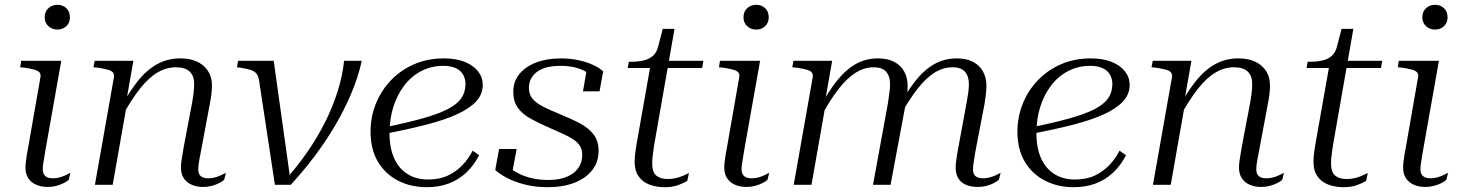

<svg xmlns="http://www.w3.org/2000/svg" viewBox="-20 -769 6077 799"><path d="M86 -71Q86 -82 87.5 -95Q89 -108 91.5 -124Q94 -140 98 -160L148 -446Q151 -460 144.5 -467.5Q138 -475 123.5 -479Q109 -483 85 -487L64 -489L68 -516H235L168 -138Q166 -124 163.5 -110Q161 -96 159.5 -85Q158 -74 158 -65Q158 -46 168.5 -36.5Q179 -27 200 -27Q215 -27 229 -31Q243 -35 254.5 -40.5Q266 -46 273 -50L266 -21Q259 -14 245 -7Q231 0 214 4.5Q197 9 179 9Q152 9 131 0Q110 -9 98 -27Q86 -45 86 -71ZM166 -697Q166 -721 181.5 -735Q197 -749 219 -749Q241 -749 256 -735Q271 -721 271 -697Q271 -674 256 -660Q241 -646 219 -646Q197 -646 181.5 -660Q166 -674 166 -697Z M375 0H449L510 -347L507 -356L535 -516H374L369 -489L390 -487Q414 -483 429 -479Q444 -475 450 -467.5Q456 -460 454 -447ZM816 -138 853 -336Q857 -356 859.5 -375.5Q862 -395 862 -414Q862 -464 827 -495Q792 -526 730 -526Q677 -526 633 -501.5Q589 -477 551 -428.5Q513 -380 476 -310L490 -288Q527 -355 562.5 -400Q598 -445 635 -467Q672 -489 712 -489Q751 -489 769.5 -471Q788 -453 788 -421Q788 -402 785.5 -381.5Q783 -361 779 -339L745 -160Q742 -140 739 -124Q736 -108 734.5 -95Q733 -82 733 -72Q733 -45 745 -27Q757 -9 778 0Q799 9 825 9Q844 9 861 4.5Q878 0 892 -7Q906 -14 913 -21L920 -50Q913 -46 901.5 -40.5Q890 -35 876 -31Q862 -27 847 -27Q826 -27 815.5 -36Q805 -45 805 -65Q805 -74 806.5 -85Q808 -96 810.5 -110Q813 -124 816 -138Z M1119 -516H971L966 -489L982 -487Q1009 -483 1024.5 -477.5Q1040 -472 1047.5 -462.5Q1055 -453 1058 -435L1124 0H1190Q1239 -53 1285.5 -114Q1332 -175 1371.5 -241.5Q1411 -308 1440.5 -377Q1470 -446 1485 -514V-516H1412Q1405 -451 1384 -385.5Q1363 -320 1331 -257Q1299 -194 1257.5 -134.5Q1216 -75 1168 -21L1189 -16Z M1756 10Q1690 10 1637 -17Q1584 -44 1553 -95.5Q1522 -147 1522 -222Q1522 -282 1544 -337Q1566 -392 1606.5 -434.5Q1647 -477 1703 -501.5Q1759 -526 1827 -526Q1878 -526 1914 -511.5Q1950 -497 1969.5 -472Q1989 -447 1989 -416Q1989 -377 1962 -347.5Q1935 -318 1883 -294Q1831 -270 1753.5 -250Q1676 -230 1575 -211L1580 -239Q1673 -258 1737.5 -276Q1802 -294 1841.5 -314Q1881 -334 1899 -359.5Q1917 -385 1917 -419Q1917 -441 1907 -458.5Q1897 -476 1876.5 -485.5Q1856 -495 1825 -495Q1775 -495 1733.5 -473.5Q1692 -452 1662.5 -413.5Q1633 -375 1617 -324.5Q1601 -274 1601 -215Q1601 -153 1620.5 -110Q1640 -67 1676 -44.5Q1712 -22 1761 -22Q1809 -22 1844 -38.5Q1879 -55 1904.5 -82Q1930 -109 1947 -142L1974 -123Q1951 -79 1919 -49.5Q1887 -20 1846.5 -5Q1806 10 1756 10Z M2258 10Q2208 10 2164.5 -1Q2121 -12 2089 -29Q2057 -46 2041 -62L2057 -149H2130L2110 -42Q2104 -47 2100 -53.5Q2096 -60 2094.5 -66.5Q2093 -73 2093 -79Q2111 -61 2136 -48Q2161 -35 2193 -27.5Q2225 -20 2261 -20Q2308 -20 2339.5 -33.5Q2371 -47 2387 -70.5Q2403 -94 2403 -125Q2403 -146 2393.5 -161.5Q2384 -177 2365.5 -189Q2347 -201 2322 -212.5Q2297 -224 2267 -237Q2223 -256 2188.5 -275Q2154 -294 2135 -320.5Q2116 -347 2116 -387Q2116 -430 2141.5 -461Q2167 -492 2211.5 -509Q2256 -526 2315 -526Q2355 -526 2390 -518Q2425 -510 2451 -497.5Q2477 -485 2490 -472L2475 -389H2406L2423 -486Q2433 -480 2440 -473Q2447 -466 2451 -457Q2455 -448 2454 -439Q2440 -458 2418.5 -470.5Q2397 -483 2370.5 -489Q2344 -495 2313 -495Q2247 -495 2214 -469.5Q2181 -444 2181 -403Q2181 -375 2197.5 -356.5Q2214 -338 2243.5 -323.5Q2273 -309 2312 -293Q2359 -274 2394.5 -255Q2430 -236 2450.5 -209Q2471 -182 2471 -141Q2471 -95 2444.5 -61Q2418 -27 2370.5 -8.5Q2323 10 2258 10Z M2747 10Q2712 10 2683.5 -0.5Q2655 -11 2638 -34.5Q2621 -58 2621 -96Q2621 -107 2622 -119Q2623 -131 2625 -143.5Q2627 -156 2629 -169L2688 -503L2711 -516H2907L2902 -486H2592L2597 -512H2604Q2636 -512 2659 -517.5Q2682 -523 2697.5 -537Q2713 -551 2719 -576L2738 -649H2787L2702 -164Q2700 -149 2698 -135.5Q2696 -122 2695 -111Q2694 -100 2694 -89Q2694 -53 2711 -38.5Q2728 -24 2759 -24Q2777 -24 2793.5 -28Q2810 -32 2823.5 -38Q2837 -44 2847 -49L2840 -16Q2825 -7 2801.5 1.5Q2778 10 2747 10Z M2994 -71Q2994 -82 2995.5 -95Q2997 -108 2999.5 -124Q3002 -140 3006 -160L3056 -446Q3059 -460 3052.5 -467.5Q3046 -475 3031.5 -479Q3017 -483 2993 -487L2972 -489L2976 -516H3143L3076 -138Q3074 -124 3071.5 -110Q3069 -96 3067.5 -85Q3066 -74 3066 -65Q3066 -46 3076.5 -36.5Q3087 -27 3108 -27Q3123 -27 3137 -31Q3151 -35 3162.5 -40.5Q3174 -46 3181 -50L3174 -21Q3167 -14 3153 -7Q3139 0 3122 4.5Q3105 9 3087 9Q3060 9 3039 0Q3018 -9 3006 -27Q2994 -45 2994 -71ZM3074 -697Q3074 -721 3089.5 -735Q3105 -749 3127 -749Q3149 -749 3164 -735Q3179 -721 3179 -697Q3179 -674 3164 -660Q3149 -646 3127 -646Q3105 -646 3089.5 -660Q3074 -674 3074 -697Z M3283 0H3357L3418 -347L3415 -356L3443 -516H3282L3277 -489L3298 -487Q3322 -483 3337 -479Q3352 -475 3358 -467.5Q3364 -460 3362 -447ZM4039 -138 4077 -336Q4080 -356 4082.5 -375.5Q4085 -395 4085 -412Q4085 -445 4071 -471Q4057 -497 4029.5 -511.5Q4002 -526 3962 -526Q3909 -526 3866 -501Q3823 -476 3786 -428Q3749 -380 3712 -310L3726 -288Q3763 -354 3797.5 -398.5Q3832 -443 3868 -466Q3904 -489 3944 -489Q3980 -489 3996 -470Q4012 -451 4012 -419Q4012 -401 4009 -381Q4006 -361 4002 -339L3969 -160Q3965 -140 3962.5 -124Q3960 -108 3958.5 -95Q3957 -82 3957 -71Q3957 -44 3968.5 -26Q3980 -8 4001 0.5Q4022 9 4049 9Q4068 9 4085 4.5Q4102 0 4115.5 -7Q4129 -14 4137 -21L4144 -50Q4137 -46 4125.5 -40.5Q4114 -35 4100 -31Q4086 -27 4071 -27Q4050 -27 4039.5 -36Q4029 -45 4029 -65Q4029 -73 4030.5 -84.5Q4032 -96 4034.5 -110Q4037 -124 4039 -138ZM3613 0H3686L3749 -337Q3751 -346 3752.5 -356Q3754 -366 3755 -375.5Q3756 -385 3756.5 -394Q3757 -403 3757 -412Q3757 -445 3743 -471Q3729 -497 3701.5 -511.5Q3674 -526 3634 -526Q3581 -526 3538.5 -501Q3496 -476 3459 -428Q3422 -380 3385 -310L3399 -288Q3435 -354 3469.5 -398.5Q3504 -443 3540 -466Q3576 -489 3616 -489Q3652 -489 3668 -470Q3684 -451 3684 -419Q3684 -401 3681 -381Q3678 -361 3675 -339Z M4448 10Q4382 10 4329 -17Q4276 -44 4245 -95.5Q4214 -147 4214 -222Q4214 -282 4236 -337Q4258 -392 4298.5 -434.5Q4339 -477 4395 -501.5Q4451 -526 4519 -526Q4570 -526 4606 -511.5Q4642 -497 4661.5 -472Q4681 -447 4681 -416Q4681 -377 4654 -347.5Q4627 -318 4575 -294Q4523 -270 4445.5 -250Q4368 -230 4267 -211L4272 -239Q4365 -258 4429.5 -276Q4494 -294 4533.5 -314Q4573 -334 4591 -359.5Q4609 -385 4609 -419Q4609 -441 4599 -458.5Q4589 -476 4568.5 -485.5Q4548 -495 4517 -495Q4467 -495 4425.5 -473.5Q4384 -452 4354.5 -413.5Q4325 -375 4309 -324.5Q4293 -274 4293 -215Q4293 -153 4312.5 -110Q4332 -67 4368 -44.5Q4404 -22 4453 -22Q4501 -22 4536 -38.5Q4571 -55 4596.5 -82Q4622 -109 4639 -142L4666 -123Q4643 -79 4611 -49.5Q4579 -20 4538.5 -5Q4498 10 4448 10Z M4778 0H4852L4913 -347L4910 -356L4938 -516H4777L4772 -489L4793 -487Q4817 -483 4832 -479Q4847 -475 4853 -467.5Q4859 -460 4857 -447ZM5219 -138 5256 -336Q5260 -356 5262.5 -375.5Q5265 -395 5265 -414Q5265 -464 5230 -495Q5195 -526 5133 -526Q5080 -526 5036 -501.5Q4992 -477 4954 -428.5Q4916 -380 4879 -310L4893 -288Q4930 -355 4965.5 -400Q5001 -445 5038 -467Q5075 -489 5115 -489Q5154 -489 5172.5 -471Q5191 -453 5191 -421Q5191 -402 5188.5 -381.5Q5186 -361 5182 -339L5148 -160Q5145 -140 5142 -124Q5139 -108 5137.5 -95Q5136 -82 5136 -72Q5136 -45 5148 -27Q5160 -9 5181 0Q5202 9 5228 9Q5247 9 5264 4.5Q5281 0 5295 -7Q5309 -14 5316 -21L5323 -50Q5316 -46 5304.5 -40.5Q5293 -35 5279 -31Q5265 -27 5250 -27Q5229 -27 5218.5 -36Q5208 -45 5208 -65Q5208 -74 5209.5 -85Q5211 -96 5213.5 -110Q5216 -124 5219 -138Z M5572 10Q5537 10 5508.5 -0.5Q5480 -11 5463 -34.5Q5446 -58 5446 -96Q5446 -107 5447 -119Q5448 -131 5450 -143.5Q5452 -156 5454 -169L5513 -503L5536 -516H5732L5727 -486H5417L5422 -512H5429Q5461 -512 5484 -517.5Q5507 -523 5522.5 -537Q5538 -551 5544 -576L5563 -649H5612L5527 -164Q5525 -149 5523 -135.5Q5521 -122 5520 -111Q5519 -100 5519 -89Q5519 -53 5536 -38.5Q5553 -24 5584 -24Q5602 -24 5618.5 -28Q5635 -32 5648.5 -38Q5662 -44 5672 -49L5665 -16Q5650 -7 5626.5 1.5Q5603 10 5572 10Z M5819 -71Q5819 -82 5820.5 -95Q5822 -108 5824.5 -124Q5827 -140 5831 -160L5881 -446Q5884 -460 5877.5 -467.5Q5871 -475 5856.5 -479Q5842 -483 5818 -487L5797 -489L5801 -516H5968L5901 -138Q5899 -124 5896.5 -110Q5894 -96 5892.5 -85Q5891 -74 5891 -65Q5891 -46 5901.5 -36.5Q5912 -27 5933 -27Q5948 -27 5962 -31Q5976 -35 5987.5 -40.5Q5999 -46 6006 -50L5999 -21Q5992 -14 5978 -7Q5964 0 5947 4.5Q5930 9 5912 9Q5885 9 5864 0Q5843 -9 5831 -27Q5819 -45 5819 -71ZM5899 -697Q5899 -721 5914.5 -735Q5930 -749 5952 -749Q5974 -749 5989 -735Q6004 -721 6004 -697Q6004 -674 5989 -660Q5974 -646 5952 -646Q5930 -646 5914.5 -660Q5899 -674 5899 -697Z"/></svg>

Font: Roboto Serif 120pt Expanded Light
Style: Italic
Weight: 300
Width: 7
Italic angle: -10°
Designer: Greg Gazdowicz
Foundry: Commercial Type
Version: Version 1.008